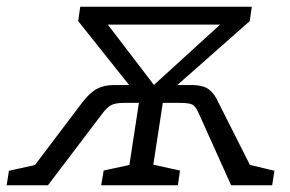

<svg xmlns="http://www.w3.org/2000/svg" viewBox="-70 -548 859 568"><path d="M-50.3 0 -43.6 -42.8 42.7 -61.8 25.3 -49.1 173.2 -244.7Q196.2 -274.4 217 -285.4Q237.9 -296.4 266.6 -296.4H336.6L330.9 -272.7L161.3 -485.6L167.3 -528H674.9L668.9 -485.6L427.6 -272.7L428.3 -296.4H496Q532 -296.4 548.8 -282.9Q565.7 -269.4 576.4 -244.3L674.9 -49.1L662.9 -61.8L741.9 -42.8L735.2 0H613.7L517.1 -214.6Q509.1 -232.9 499.6 -238.2Q490.1 -243.6 463.2 -243.6H396.9L413.6 -256.6L381.3 -45.8L373.9 -62.9L462.5 -43.5L456.2 0H229.4L236.7 -43.5L324.7 -62.5L310.6 -45.8L342.9 -256.6L355 -243.6H295.4Q272.4 -243.6 259.4 -237.2Q246.4 -230.9 229.8 -208.2L71.9 0ZM371.8 -284.4 599.2 -491.6 598.9 -475.2H230.6L236.3 -491.6L394.8 -284.4Z"/></svg>

Font: Bitter Thin
Style: Italic
Weight: 100
Italic angle: -9°
Designer: Sol Matas, and Bitter project Authors
Foundry: Sol Matas
Version: Version 2.002